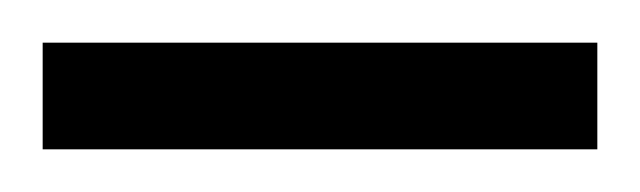

<svg xmlns="http://www.w3.org/2000/svg" viewBox="-20 -617 300 90"><path d="M0 -597H260V-547H0Z"/></svg>

Font: Grenze Light
Style: Regular
Weight: 300
Designer: Renata Polastri
Foundry: Omnibus-Type
Version: Version 1.002; ttfautohint (v1.8)